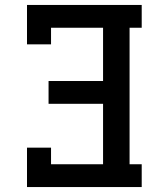

<svg xmlns="http://www.w3.org/2000/svg" viewBox="-20 -755 640 775"><path d="M89 0V-159H186V-92H396V-336H176V-428H396V-643H186V-576H89V-735H552V-643H503V-92H552V0Z"/></svg>

Font: Iosevka Curly Slab SmBdEx
Style: Regular
Weight: 600
Width: 7
Monospace: yes
Designer: Belleve Invis
Foundry: Belleve Invis
Version: Version 11.1.0; ttfautohint (v1.8.3)